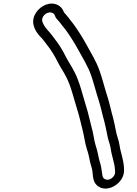

<svg xmlns="http://www.w3.org/2000/svg" viewBox="-20 -833 777 1089"><path d="M221.6 -706.8C208.9 -737 244.4 -768.5 271.2 -761.7C283.6 -758.6 289.5 -752.7 293.3 -739.8C294.8 -735.1 297.7 -730.3 300.9 -727C311.5 -716.1 324.6 -699.8 334.9 -685.6L352.5 -663.7C378 -628.3 401.7 -591.1 423.1 -552.1C448 -505 478.3 -459 496.4 -406.9C510.5 -368 525.9 -305.6 540.3 -262.3C551.4 -228.3 561.3 -179.3 571.5 -145.1C577.6 -122.1 582.7 -94.9 587.7 -70C593.2 -38.2 604 -15.7 607.7 8.2C614.1 56 630.2 89.4 632.4 132.5C633.8 149.1 632.5 156.4 624.2 167.4C612.4 183 590.4 192.9 572.4 181.6C558 172.7 561.5 156 554 117.1C549.4 90.1 544.2 83 539.8 61.3C536.1 45.8 534.7 32.5 529.4 14.8L522.1 -9.5C513 -36.9 509.4 -81.4 498.4 -115.2C490.4 -144.9 480.4 -193.7 468.8 -228.6C448.9 -291.9 432.7 -367.8 401.4 -426.6C381 -466.4 373 -473.7 354.9 -508.4C336.4 -545.7 315.1 -581.3 290 -612.7C280.2 -624.9 267.5 -644.2 253.8 -657.9C238.4 -675.2 228.3 -688.7 221.6 -706.8ZM213.9 -619.6C224.5 -609.2 235.8 -592 247.6 -577.3C270.7 -548.5 290.4 -515.8 308.3 -479.6C328.5 -440.8 335.7 -434.9 355.1 -397.4C382.9 -344.9 398.9 -272 419.9 -205.4C430.5 -173.3 440.5 -124.8 449 -93.4C456.7 -64.9 461.2 -23 473.1 13.5L480.2 37.2C484.3 50.7 485.5 61.9 489.8 80.6C495.2 106.5 500.5 115.1 503.7 134.9C508.7 160 502.4 202.2 539.4 225.4C582.2 252.1 636.4 226.9 663.1 191.6C682.3 166.2 685.1 141.8 683.3 119.5C680.5 68.1 663.6 32 658.3 -8.2C653.1 -41.2 642.5 -61.7 637.9 -88C632.7 -113.9 627.7 -141.5 620.8 -166.9C611.1 -199.3 601.6 -247.6 589.1 -285.7C575.6 -326.6 560 -389.5 544.9 -431.1C525 -488.8 493.2 -536.6 469.3 -581.8C446.5 -623.2 422.2 -661.3 395.4 -698.3L377.8 -720.3C368.2 -733.5 354.8 -750.4 342.7 -763.2C335.1 -785.3 318.6 -803.8 292.6 -810.3C245.6 -822.2 194.4 -788.6 175.5 -745.2C152.3 -691.7 189.4 -643.6 213.9 -619.6Z"/></svg>

Font: Smoothie
Style: OutlineIt
Weight: 400
Foundry: Cannot Into Space Fonts
Version: Version 0.8